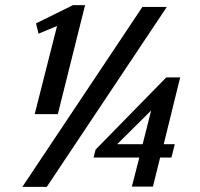

<svg xmlns="http://www.w3.org/2000/svg" viewBox="-20 -727 778 747"><path d="M67 0 534 -700H629L162 0ZM115 -283 202 -626 130 -596 120 -636 264 -707H311L205 -283ZM344 -114 352 -145 627 -426H681L617 -166H660L647 -114H603L575 -1H493L522 -114ZM436 -166H535L568 -297Z"/></svg>

Font: Volkhov
Style: Bold Italic
Weight: 700
Designer: Cyreal (www.cyreal.org)
Foundry: Cyreal (www.cyreal.org)
Version: Version 1.001